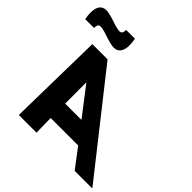

<svg xmlns="http://www.w3.org/2000/svg" viewBox="-471 -1325 1551 1551"><g transform="rotate(45 304.5 -549.5)"><path d="M15.5 -954C15.5 -954 90.9 -927 129.9 -927C239.9 -927 199.6 -1099 199.6 -1099H98.6C98.6 -1099 103.3 -1053 71.3 -1053C35.3 -1053 -12 -1072 -12 -1072C-12 -1072 -87.4 -1099 -126.4 -1099C-236.4 -1099 -196.1 -927 -196.1 -927H-95.1C-95.1 -927 -99.9 -973 -67.9 -973C-31.9 -973 15.5 -954 15.5 -954ZM161.2 -825H-12.8L-28 0H174L171.4 -165H485.4L610 0H812ZM357.9 -330H171.9L171.4 -570H173.4Z"/></g></svg>

Font: Hussar
Style: BdOpOblFour
Weight: 700
Foundry: Cannot Into Space Fonts
Version: Version 2.00